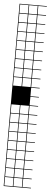

<svg xmlns="http://www.w3.org/2000/svg" viewBox="-68 -834 297 1128"><g transform="rotate(5 80.5 -269.5)"><path d="M57.1 -803.6V-753.6H107.1V-803.6ZM57.1 -700H107.1V-750H57.1ZM3.6 -700H53.6V-750H3.6ZM3.6 -646.4H53.6V-696.4H3.6ZM57.1 -646.4H107.1V-696.4H57.1ZM3.6 -592.9H53.6V-642.9H3.6ZM57.1 -592.9H107.1V-642.9H57.1ZM57.1 -539.3H107.1V-589.3H57.1ZM3.6 -539.3H53.6V-589.3H3.6ZM57.1 -485.7H107.1V-535.7H57.1ZM3.6 -485.7H53.6V-535.7H3.6ZM57.1 -432.1H107.1V-482.1H57.1ZM3.6 -432.1H53.6V-482.1H3.6ZM3.6 -378.6H53.6V-428.6H3.6ZM57.1 -378.6H107.1V-428.6H57.1ZM3.6 -325H53.6V-375H3.6ZM57.1 -325H107.1V-375H57.1ZM3.6 -164.3H53.6V-214.3H3.6ZM57.1 -164.3H107.1V-214.3H57.1ZM3.6 -110.7H53.6V-160.7H3.6ZM57.1 -110.7H107.1V-160.7H57.1ZM3.6 -57.1H53.6V-107.1H3.6ZM57.1 -57.1H107.1V-107.1H57.1ZM3.6 -3.6H53.6V-53.6H3.6ZM57.1 -3.6H107.1V-53.6H57.1ZM3.6 50H53.6V0H3.6ZM57.1 50H107.1V0H57.1ZM57.1 103.6H107.1V53.6H57.1ZM3.6 103.6H53.6V53.6H3.6ZM57.1 210.7H107.1V160.7H57.1ZM3.6 210.7H53.6V160.7H3.6ZM57.1 264.3H107.1V214.3H57.1ZM3.6 264.3H53.6V214.3H3.6ZM3.6 -803.6V-753.6H53.6V-803.6ZM0 107.1V-807.1H160.7V-803.6H110.7V-753.6H160.7V-750H110.7V-700H160.7V-696.4H110.7V-646.4H160.7V-642.9H110.7V-592.9H160.7V-589.3H110.7V-539.3H160.7V-535.7H110.7V-485.7H160.7V-482.1H110.7V-432.1H160.7V-428.6H110.7V-378.6H160.7V-375H110.7V-325H160.7V-321.4H110.7V-271.4H160.7V-267.9H110.7V-217.9H160.7V-214.3H110.7V-164.3H160.7V-160.7H110.7V-110.7H160.7V-107.1H110.7V-57.1H160.7V-53.6H110.7V-3.6H160.7V0H110.7V50H160.7V53.6H110.7V103.6H160.7V107.1H110.7V157.1H160.7V160.7H110.7V210.7H160.7V214.3H110.7V264.3H160.7V267.9H0V107.1H3.6V157.1H53.6V107.1ZM107.1 157.1V107.1H57.1V157.1Z"/></g></svg>

Font: Jersey 10 Charted
Style: Regular
Weight: 400
Designer: Sarah Cadigan-Fried
Version: Version 1.000; ttfautohint (v1.8.4.7-5d5b)